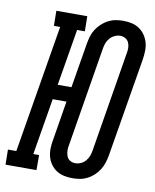

<svg xmlns="http://www.w3.org/2000/svg" viewBox="-120 -807 710 880"><g transform="rotate(10 234.5 -367.5)"><path d="M278 8Q257 8 238 4Q219 0 203 -10.5Q187 -21 176 -36.5Q165 -52 160 -70.5Q155 -89 155.5 -109.5Q156 -130 160 -150L190 -333H126L82 -70H109V0H-35L-36 -70H3L102 -665H73L72 -735H216L217 -665H181L137 -402H201L236 -612Q239 -629 244 -646Q249 -663 259 -678.5Q269 -694 283 -707Q297 -720 313.5 -728.5Q330 -737 347.5 -740Q365 -743 382 -743Q402 -743 421 -739Q440 -735 456 -724.5Q472 -714 483 -698.5Q494 -683 499.5 -664.5Q505 -646 504.5 -625.5Q504 -605 501 -585L424 -123Q421 -106 415.5 -89Q410 -72 400.5 -56.5Q391 -41 377 -28Q363 -15 346.5 -6.5Q330 2 312.5 5Q295 8 278 8ZM279 -62Q292 -62 305 -68Q318 -74 327 -85Q336 -96 340.5 -108.5Q345 -121 347 -134L423 -596Q426 -610 426 -623Q426 -636 421 -648Q416 -660 405 -666.5Q394 -673 381 -673Q368 -673 355 -667Q342 -661 332.5 -650Q323 -639 318.5 -626.5Q314 -614 312 -601L236 -139Q233 -125 233.5 -112Q234 -99 238.5 -87Q243 -75 254 -68.5Q265 -62 279 -62Z"/></g></svg>

Font: Iosevka Curly Slab
Style: Italic
Weight: 400
Italic angle: -9°
Monospace: yes
Designer: Belleve Invis
Foundry: Belleve Invis
Version: Version 22.1.2; ttfautohint (v1.8.4)